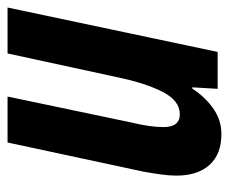

<svg xmlns="http://www.w3.org/2000/svg" viewBox="-68 -516 595 498"><g transform="rotate(-90 229.0 -267.5)"><path d="M129.9 9.8Q77.6 9.8 49.8 -21Q22 -51.8 22 -106.9Q22 -125 25.1 -147.7Q28.3 -170.4 32.2 -191.9L107.9 -544.9H227.1L159.2 -221.2Q147.9 -174.8 147.9 -140.1Q147.9 -98.1 181.2 -98.1Q216.3 -98.1 239 -142.3Q261.7 -186.5 276.9 -258.8L338.9 -544.9H458L342.8 0H247.1L251 -65.9H248Q224.6 -30.8 194.8 -10.5Q165 9.8 129.9 9.8Z"/></g></svg>

Font: Open Sans Condensed
Style: Bold Italic
Weight: 700
Width: 3
Italic angle: -12°
Designer: Monotype Design Team
Foundry: Monotype Imaging Inc.
Version: Version 3.003; ttfautohint (v1.8.4)